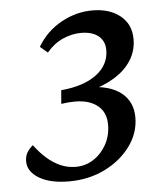

<svg xmlns="http://www.w3.org/2000/svg" viewBox="-47 -623 571 674"><g transform="rotate(-5 239.0 -286.5)"><path d="M169.9 8.8Q103.5 8.8 64.5 -14.6Q25.4 -38.1 25.4 -74.2Q25.4 -91.8 32.7 -104.5Q40 -117.2 53.7 -128.9Q73.2 -102.5 95.7 -82.5Q118.2 -62.5 143.6 -51.3Q168.9 -40 198.2 -40Q232.4 -40 260.7 -58.6Q289.1 -77.1 306.2 -108.4Q323.2 -139.6 323.2 -177.7Q323.2 -221.7 293.9 -245.1Q264.6 -268.6 213.9 -268.6Q202.1 -268.6 190.4 -267.6Q178.7 -266.6 166 -264.6L169.9 -312.5Q249 -319.3 294.4 -353Q339.8 -386.7 339.8 -439.5Q339.8 -470.7 317.9 -488.8Q295.9 -506.8 255.9 -506.8Q224.6 -506.8 192.4 -492.7Q160.2 -478.5 134.8 -448.2L108.4 -470.7Q140.6 -524.4 193.4 -553.2Q246.1 -582 302.7 -582Q363.3 -582 400.9 -551.8Q438.5 -521.5 438.5 -468.8Q438.5 -428.7 417.5 -395Q396.5 -361.3 356.4 -336.9Q316.4 -312.5 262.7 -299.8L263.7 -314.5Q341.8 -313.5 381.3 -281.7Q420.9 -250 420.9 -195.3Q420.9 -139.6 386.7 -93.3Q352.5 -46.9 295.9 -19Q239.3 8.8 169.9 8.8Z"/></g></svg>

Font: Crimson Pro Medium
Style: Italic
Weight: 500
Italic angle: -12°
Designer: Jacques Le Bailly
Foundry: Baron von Fonthausen
Version: Version 1.003